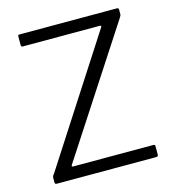

<svg xmlns="http://www.w3.org/2000/svg" viewBox="-110 -834 839 926"><g transform="rotate(-15 309.5 -371.0)"><path d="M61 0Q55 0 52.5 -2Q50 -4 50 -10V-30Q50 -37 52 -41Q54 -45 60 -52L461 -673Q466 -682 457 -682H73Q68 -682 66 -684Q64 -686 64 -691V-734Q64 -742 72 -742H558Q567 -742 567 -734V-711Q567 -706 565 -703Q563 -700 560 -694L153 -69Q150 -65 151.5 -62.5Q153 -60 156 -60H557Q566 -60 566 -53V-9Q566 -5 563.5 -2.5Q561 0 556 0H61Z"/></g></svg>

Font: Libre Franklin Light
Style: Regular
Weight: 300
Designer: Pablo Impallari, Rodrigo Fuenzalida, Nhung Nguyen
Foundry: Impallari Type
Version: Version 3.000